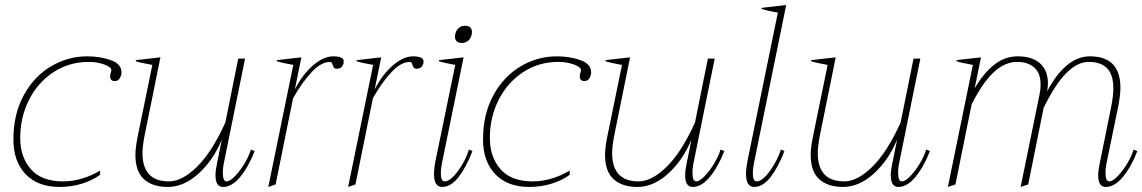

<svg xmlns="http://www.w3.org/2000/svg" viewBox="-20 -730 4522 760"><path d="M33 -178Q33 -278 74 -353Q115 -428 182 -467.5Q249 -507 325 -507Q376 -507 418.5 -492Q461 -477 461 -443Q461 -433 454.5 -421Q448 -409 434 -409Q425 -409 420.5 -414Q416 -419 416 -428Q416 -434 418 -440.5Q420 -447 421 -451Q421 -465 392 -475Q363 -485 331 -485Q254 -485 192 -444.5Q130 -404 95 -335Q60 -266 60 -183Q60 -109 102 -60.5Q144 -12 230 -12Q268 -12 307 -24Q346 -36 376 -55V-38Q348 -17 306 -3.5Q264 10 215 10Q130 10 81.5 -40.5Q33 -91 33 -178Z M988 -132Q964 -70 931 -30Q898 10 863 10Q833 10 833 -36Q833 -55 838 -78L858 -177Q823 -94 765 -42Q707 10 644 10Q584 10 550 -20.5Q516 -51 516 -117Q516 -143 524 -185L583 -473Q537 -481 517 -488L518 -492L615 -503L552 -192Q544 -150 544 -124Q544 -12 649 -12Q701 -12 760 -70Q819 -128 872 -245L923 -498H950L865 -79Q862 -63 862 -46Q862 -12 877 -12Q890 -12 910 -32.5Q930 -53 948 -83Q966 -113 973 -138Z M1340 -480Q1334 -458 1314 -458Q1305 -458 1302 -462Q1299 -466 1296 -475.5Q1293 -485 1286 -485Q1252 -485 1214 -445Q1176 -405 1140 -341L1071 0L1042 10L1141 -473Q1095 -481 1075 -488L1076 -492L1173 -503L1147 -376Q1178 -436 1219.5 -471.5Q1261 -507 1299 -507Q1320 -507 1331.5 -501.5Q1343 -496 1340 -480Z M1656 -480Q1650 -458 1630 -458Q1621 -458 1618 -462Q1615 -466 1612 -475.5Q1609 -485 1602 -485Q1568 -485 1530 -445Q1492 -405 1456 -341L1387 0L1358 10L1457 -473Q1411 -481 1391 -488L1392 -492L1489 -503L1463 -376Q1494 -436 1535.5 -471.5Q1577 -507 1615 -507Q1636 -507 1647.5 -501.5Q1659 -496 1656 -480Z M1781 -584Q1781 -591 1782 -594Q1785 -610 1795.5 -619Q1806 -628 1821 -628Q1848 -628 1848 -603Q1848 -597 1847 -594Q1844 -578 1833.5 -569Q1823 -560 1808 -560Q1795 -560 1788 -566.5Q1781 -573 1781 -584ZM1698 -41Q1698 -64 1704 -94L1782 -473Q1736 -481 1717 -488L1718 -492L1815 -503L1730 -87Q1725 -64 1725 -44Q1725 -12 1740 -12Q1763 -12 1793.5 -54Q1824 -96 1836 -138L1850 -132Q1826 -69 1795.5 -29.5Q1765 10 1730 10Q1698 10 1698 -41Z M1892 -178Q1892 -278 1933 -353Q1974 -428 2041 -467.5Q2108 -507 2184 -507Q2235 -507 2277.5 -492Q2320 -477 2320 -443Q2320 -433 2313.5 -421Q2307 -409 2293 -409Q2284 -409 2279.5 -414Q2275 -419 2275 -428Q2275 -434 2277 -440.5Q2279 -447 2280 -451Q2280 -465 2251 -475Q2222 -485 2190 -485Q2113 -485 2051 -444.5Q1989 -404 1954 -335Q1919 -266 1919 -183Q1919 -109 1961 -60.5Q2003 -12 2089 -12Q2127 -12 2166 -24Q2205 -36 2235 -55V-38Q2207 -17 2165 -3.5Q2123 10 2074 10Q1989 10 1940.5 -40.5Q1892 -91 1892 -178Z M2847 -132Q2823 -70 2790 -30Q2757 10 2722 10Q2692 10 2692 -36Q2692 -55 2697 -78L2717 -177Q2682 -94 2624 -42Q2566 10 2503 10Q2443 10 2409 -20.5Q2375 -51 2375 -117Q2375 -143 2383 -185L2442 -473Q2396 -481 2376 -488L2377 -492L2474 -503L2411 -192Q2403 -150 2403 -124Q2403 -12 2508 -12Q2560 -12 2619 -70Q2678 -128 2731 -245L2782 -498H2809L2724 -79Q2721 -63 2721 -46Q2721 -12 2736 -12Q2749 -12 2769 -32.5Q2789 -53 2807 -83Q2825 -113 2832 -138Z M2933 -42Q2933 -64 2939 -94L3059 -680Q3013 -688 2994 -695L2995 -699L3092 -710L2965 -87Q2960 -64 2960 -44Q2960 -12 2975 -12Q2998 -12 3028 -54Q3058 -96 3071 -138L3085 -132Q3061 -69 3030.5 -29.5Q3000 10 2965 10Q2933 10 2933 -42Z M3661 -132Q3637 -70 3604 -30Q3571 10 3536 10Q3506 10 3506 -36Q3506 -55 3511 -78L3531 -177Q3496 -94 3438 -42Q3380 10 3317 10Q3257 10 3223 -20.5Q3189 -51 3189 -117Q3189 -143 3197 -185L3256 -473Q3210 -481 3190 -488L3191 -492L3288 -503L3225 -192Q3217 -150 3217 -124Q3217 -12 3322 -12Q3374 -12 3433 -70Q3492 -128 3545 -245L3596 -498H3623L3538 -79Q3535 -63 3535 -46Q3535 -12 3550 -12Q3563 -12 3583 -32.5Q3603 -53 3621 -83Q3639 -113 3646 -138Z M4482 -132Q4458 -70 4425 -30Q4392 10 4357 10Q4327 10 4327 -36Q4327 -55 4332 -78L4378 -305Q4387 -349 4387 -380Q4387 -434 4362.5 -459.5Q4338 -485 4289 -485Q4245 -485 4201 -441Q4157 -397 4111 -303L4050 0L4020 10L4095 -357Q4099 -376 4099 -396Q4099 -441 4073.5 -463Q4048 -485 4006 -485Q3958 -485 3914 -444.5Q3870 -404 3826 -317L3762 0L3732 10L3831 -473Q3785 -481 3766 -488V-492L3863 -503L3838 -380Q3872 -439 3914.5 -473Q3957 -507 4008 -507Q4067 -507 4097.5 -478.5Q4128 -450 4128 -401Q4128 -386 4125 -368Q4159 -434 4202 -470.5Q4245 -507 4294 -507Q4415 -507 4415 -383Q4415 -355 4407 -312L4359 -79Q4356 -63 4356 -46Q4356 -12 4371 -12Q4384 -12 4404 -32.5Q4424 -53 4442 -83Q4460 -113 4467 -138Z"/></svg>

Font: Trirong Thin
Style: Italic
Weight: 250
Italic angle: -12°
Designer: Katatrad Team
Foundry: CadsonDemak
Version: Version 1.001